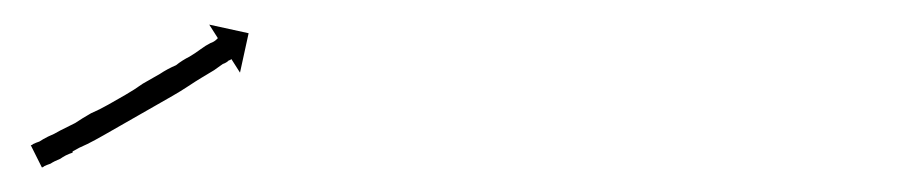

<svg xmlns="http://www.w3.org/2000/svg" viewBox="-20 -134 731 156"><path d="M7 -17Q9 -18 12 -19Q15 -21 19 -23Q24 -25 29 -28Q35 -31 41 -34Q47 -38 54 -42Q61 -45 68 -49Q75 -53 82 -57Q89 -61 96 -66Q103 -70 110 -74Q116 -78 123 -81Q128 -85 134 -88Q139 -91 143 -94Q147 -97 151 -99Q154 -100 156 -102Q156 -102 157 -103L150 -114L182 -107L175 -75L168 -86Q167 -85 166 -85Q164 -83 161 -82Q158 -80 154 -77Q149 -74 144 -71Q139 -68 133 -64Q127 -60 120 -56Q113 -52 106 -48Q99 -44 92 -40Q85 -36 78 -32Q71 -28 64 -24Q57 -20 51 -17Q44 -14 39 -11V-10Q33 -8 29 -5Q24 -3 21 -1Q18 0 16 1Q15 2 14 2L5 -16Q6 -16 7 -17Z"/></svg>

Font: FRB American Cursive Just Arrows
Style: Italic
Weight: 400
Italic angle: -25°
Version: Version 2.0;Modular Font Editor K font №1